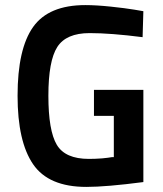

<svg xmlns="http://www.w3.org/2000/svg" viewBox="-20 -723 639 754"><path d="M349 -268V-370H543V-8Q398 11 319 11Q171 11 110 -78Q49 -167 49 -347Q49 -531 110 -617Q171 -703 315 -703Q358 -703 415 -697Q472 -691 508 -685L543 -679L540 -577Q415 -593 332 -593Q240 -593 205 -538.5Q170 -484 170 -347Q170 -210 203 -154.5Q236 -99 329 -99Q340 -99 354 -99.5Q368 -100 380.5 -101Q393 -102 403.5 -103.5Q414 -105 420 -106H427V-268Z"/></svg>

Font: TypoPRO Titillium Maps
Style: 800 wt
Weight: 800
Designer: Campivisivi
Foundry: Accademia di Belle Arti di Urbino and students of MA course of Visual design
Version: Version 001.001